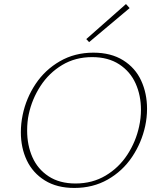

<svg xmlns="http://www.w3.org/2000/svg" viewBox="-20 -923 776 948"><path d="M83 -270Q83 -313 92 -356Q109 -438 155.5 -508Q202 -578 275.5 -620.5Q349 -663 441 -663Q528 -663 588 -625.5Q648 -588 677 -525Q706 -462 706 -386Q706 -343 697 -301Q679 -218 632 -148Q585 -78 512 -36.5Q439 5 347 5Q261 5 201.5 -32Q142 -69 112.5 -131Q83 -193 83 -270ZM667 -299Q676 -340 676 -381Q676 -452 649.5 -511Q623 -570 568.5 -605.5Q514 -641 435 -641Q352 -641 287 -602Q222 -563 180 -498.5Q138 -434 122 -359Q114 -323 114 -278Q114 -206 140 -147Q166 -88 220 -52.5Q274 -17 353 -17Q436 -17 501.5 -56Q567 -95 609 -159.5Q651 -224 667 -299ZM406 -730 602 -903 620 -883 420 -715Z"/></svg>

Font: Ysabeau Extralight
Style: Italic
Weight: 200
Italic angle: -12°
Designer: Christian Thalmann (Catharsis Fonts)
Version: Version 0.003